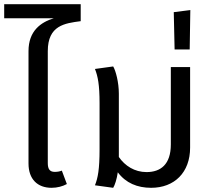

<svg xmlns="http://www.w3.org/2000/svg" viewBox="-40 -884 1017 916"><path d="M-20 -797H217C155 -778 96 -737 96 -640V-104C96 -29 139 12 206 12C233 12 259 5 279 -6L255 -70C245 -66 234 -64 221 -64C197 -64 188 -78 188 -106V-640C188 -763 269 -773 345 -783V-864H-20Z M435 -392V-172C435 -76 427 -35 413 0L500 12C508 -1 517 -28 522 -62C560 -11 615 12 681 12C792 12 867 -61 867 -180V-564H775V-195C775 -99 726 -63 659 -63C602 -63 556 -93 527 -135V-437C527 -492 512 -547 500 -567L413 -555C427 -520 435 -479 435 -392Z M793 -648H865L868 -836L789 -826Z"/></svg>

Font: FiraGO Unicode
Style: Regular
Weight: 400
Designer: bBox Type
Foundry: bBox Type GmbH
Version: Version 1.001;PS 001.001;hotconv 1.0.88;makeotf.lib2.5.64775